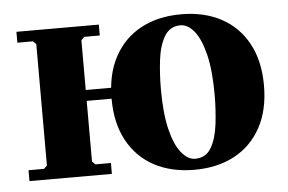

<svg xmlns="http://www.w3.org/2000/svg" viewBox="-42 -547 924 615"><g transform="rotate(-5 420.0 -240.0)"><path d="M235 -45 245 -35H295V0H30V-35H80L90 -45V-435L80 -445H30V-480H295V-445H245L235 -435ZM381 -240H155V-275H381ZM560 -490Q634 -490 689 -460.5Q744 -431 774.5 -375Q805 -319 805 -240Q805 -161 774.5 -105Q744 -49 689 -19.5Q634 10 560 10Q486 10 431 -19.5Q376 -49 345.5 -105Q315 -161 315 -240Q315 -319 345.5 -375Q376 -431 431 -460.5Q486 -490 560 -490ZM565 -25Q600 -25 617 -54.5Q634 -84 639.5 -130Q645 -176 645 -224Q645 -302 632.5 -353Q620 -404 599.5 -429.5Q579 -455 555 -455Q521 -455 503.5 -425.5Q486 -396 480.5 -350.5Q475 -305 475 -256Q475 -179 487.5 -127.5Q500 -76 521 -50.5Q542 -25 565 -25Z"/></g></svg>

Font: Brygada 1918
Style: Bold
Weight: 700
Designer: Mateusz Machalski | Borys Kosmynka | Przemek Hoffer
Foundry: NIEPODLEGLA 2018
Version: Version 3.006